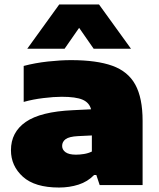

<svg xmlns="http://www.w3.org/2000/svg" viewBox="-20 -828 712 859"><path d="M244 11Q136 11 82.5 -37.2Q29 -85.5 29 -156Q29 -236.5 95.2 -282.5Q161.5 -328.5 306 -335L387.5 -339Q379.5 -369 349.5 -382Q319.5 -395 256 -395Q221 -395 173.8 -389.2Q126.5 -383.5 86 -372V-533Q137 -546.5 194.2 -552.8Q251.5 -559 298 -559Q412 -559 482.5 -533.8Q553 -508.5 585.5 -449Q618 -389.5 618 -287V0H426L411 -45H401Q372 -15 331.2 -2Q290.5 11 244 11ZM258 -175Q258 -158 273.2 -147Q288.5 -136 320 -136Q336.5 -136 355.5 -139Q374.5 -142 391 -150V-222L329 -219Q289.5 -217 273.8 -205.5Q258 -194 258 -175ZM102 -610 245 -808H423L566 -610H399L334 -703.5L269 -610Z"/></svg>

Font: Encode Sans Expanded Expanded Black
Style: Regular
Weight: 900
Width: 7
Designer: Multiple Designers
Foundry: Impallari Type
Version: Version 3.000; ttfautohint (v1.8.3) -l 8 -r 50 -G 200 -x 14 